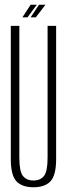

<svg xmlns="http://www.w3.org/2000/svg" viewBox="-20 -784 289 809"><path d="M121 5Q169 5 192.8 -20.2Q216.5 -45.5 216.5 -114V-675H180.5V-120Q180.5 -62 165.5 -42.8Q150.5 -23.5 121 -23.5Q91.5 -23.5 76.5 -42.8Q61.5 -62 61.5 -120V-675H25.5V-114Q25.5 -45.5 49.2 -20.2Q73 5 121 5ZM109 -711H131L171.5 -764H144.5ZM74.5 -711H96L135 -764H109Z"/></svg>

Font: Anybody ExtraCondensed ExtraLight
Style: Regular
Weight: 250
Width: 2
Version: Version 1.113;gftools[0.9.25]